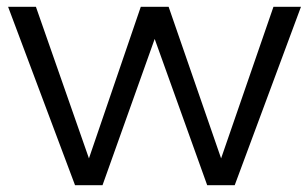

<svg xmlns="http://www.w3.org/2000/svg" viewBox="-20 -546 907 566"><path d="M3.9 -525.9H85.9L242.2 -79.1L395 -525.9H477.1L631.8 -79.1L786.1 -525.9H867.2L671.9 0H590.8L436 -431.2L282.2 0H201.2Z"/></svg>

Font: Argentum Sans Light
Style: Regular
Weight: 300
Designer: Julieta Ulanovsky (Modified by Cristiano Sobral)
Foundry: Julieta Ulanovsky
Version: Version 1.000; ttfautohint (v1.5.65-e2d9)